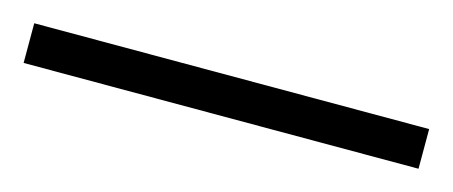

<svg xmlns="http://www.w3.org/2000/svg" viewBox="-27 -882 474 201"><g transform="rotate(15 210.0 -781.5)"><path d="M-4 -760H424V-803H-4Z"/></g></svg>

Font: Noto Serif Myanmar SemiCondensed ExtraLight
Style: Regular
Weight: 200
Width: 4
Designer: Ben Mitchell and the Monotype Design Team
Foundry: Monotype Imaging Inc.
Version: Version 2.106